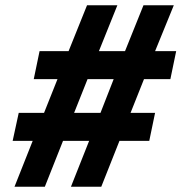

<svg xmlns="http://www.w3.org/2000/svg" viewBox="-20 -708 688 728"><path d="M35 0 104 -174H28L51 -280H147L198 -408H108L130 -514H240L310 -688H425L355 -514H454L524 -688H639L568 -514H648L626 -408H526L475 -280H568L546 -174H433L364 0H249L318 -174H219L150 0ZM261 -280H361L411 -408H312Z"/></svg>

Font: Saira Semi Condensed ExtraBold
Style: Italic
Weight: 800
Width: 4
Italic angle: -12°
Designer: Hector Gatti with collaboration of the Omnibus-Type team
Foundry: Omnibus-Type
Version: Version 1.001; ttfautohint (v1.8)